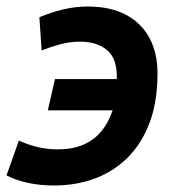

<svg xmlns="http://www.w3.org/2000/svg" viewBox="-30 -558 541 590"><path d="M136 12Q93 12 56 4Q19 -4 -10 -19L28 -126Q59 -112 88 -105.5Q117 -99 147 -99Q191 -99 224 -112.5Q257 -126 280 -153Q303 -180 316 -219H117L139 -315H329Q329 -315 329 -315Q329 -315 329 -315Q331 -376 300 -403Q269 -430 216 -430Q184 -430 153.5 -421.5Q123 -413 98 -403L91 -505Q126 -520 164 -529Q202 -538 239 -538Q310 -538 358 -512Q406 -486 430 -440Q454 -394 454 -333Q454 -244 429 -179Q404 -114 360 -71.5Q316 -29 259 -8.5Q202 12 136 12Z"/></svg>

Font: Ubuntu Sans
Style: Bold Italic
Weight: 700
Italic angle: -13.5°
Designer: Dalton Maag Ltd
Foundry: Dalton Maag Ltd
Version: Version 1.006